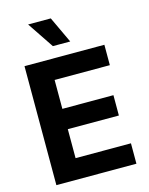

<svg xmlns="http://www.w3.org/2000/svg" viewBox="-135 -1018 858 1102"><g transform="rotate(-15 294.0 -466.5)"><path d="M59.9 -707H534.5V-585.8H206.4V-414.1H509.8V-293.3H206.4V-121.2H535.5V0H59.9ZM141.8 -932.8H276.5L350.1 -776H247Z"/></g></svg>

Font: Pretendard JP Variable
Style: Regular
Weight: 400
Designer: Base glyphs from Inter by Rasmus Andersson; Hangul glyphs from Noto Sans CJK(Source Han Sans) by Jang Soo-young and Kang
Foundry: Kil Hyung-jin
Version: Version 1.307;Glyphs 3.2 (3192)